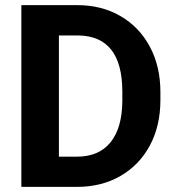

<svg xmlns="http://www.w3.org/2000/svg" viewBox="-20 -731 690 751"><path d="M63.5 0V-710.9H282.7Q377.4 -710.9 451.2 -668.2Q524.9 -625.5 566.2 -548.3Q607.4 -471.2 607.4 -371.1V-339.4Q607.4 -238.8 566.2 -161.9Q524.9 -85 450.9 -42.5Q377 0 280.8 0ZM210.4 -592.3V-118.2H280.8Q366.7 -118.2 412.1 -174.1Q457.5 -230 458.5 -335V-372.1Q458.5 -589.4 287.1 -592.3Z"/></svg>

Font: Mardoto
Style: Bold
Weight: 700
Designer: Christian Robertson, Vahan Hovhannisyan
Foundry: Google
Version: Version 1.000